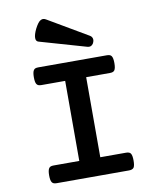

<svg xmlns="http://www.w3.org/2000/svg" viewBox="-89 -880 778 949"><g transform="rotate(-10 300.0 -405.5)"><path d="M406.2 -689Q412.6 -685.5 416 -679.7Q419.4 -673.8 419.4 -667Q419.4 -661.6 417 -655.3Q414.1 -646.5 407.7 -641.4Q401.4 -636.2 393.6 -636.2Q388.2 -636.2 385.7 -637.2L151.4 -704.6Q137.7 -708 137.7 -725.1Q137.7 -742.2 150.9 -769.5Q167 -800.8 179.2 -807.1Q186 -811 191.9 -811Q198.7 -811 206.1 -806.6ZM247.1 -490.7H128.4Q119.1 -490.7 113.3 -492.9Q107.4 -495.1 104 -500.5Q97.7 -509.8 97.7 -535.2Q97.7 -560.5 104.5 -570.3Q107.9 -575.7 113.5 -577.6Q119.1 -579.6 128.4 -579.6H471.2Q480 -579.6 485.8 -577.6Q491.7 -575.7 495.1 -570.8Q502 -561 502 -535.2Q502 -509.3 495.1 -499.5Q491.7 -494.6 485.8 -492.7Q480 -490.7 471.2 -490.7H352.5V-88.9H481Q489.7 -88.9 495.6 -86.9Q501.5 -85 504.9 -80.1Q511.7 -70.3 511.7 -44.4Q511.7 -19 505.4 -9.3Q498.5 0 481 0H118.7Q109.4 0 103.5 -2.2Q97.7 -4.4 94.2 -9.8Q87.9 -19.5 87.9 -44.4Q87.9 -69.8 94.7 -79.6Q98.1 -85 103.8 -86.9Q109.4 -88.9 118.7 -88.9H247.1Z"/></g></svg>

Font: Courier Prime SemiBold
Style: Regular
Weight: 600
Designer: Alan Dague-Greene
Foundry: Quote-Unquote Apps
Version: Version 1.202